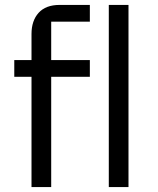

<svg xmlns="http://www.w3.org/2000/svg" viewBox="-20 -760 640 780"><path d="M108 -448H38V-516H108V-622Q108 -676 137 -708Q166 -740 222 -740H345V-672H188V-516H345V-448H188V0H108ZM422 -740H502V0H422Z"/></svg>

Font: iA Writer Mono V
Style: Regular
Weight: 400
Designer: Mike Abbink, Paul van der Laan, Pieter van Rosmalen
Foundry: Bold Monday
Version: Version 2.000